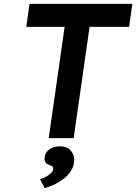

<svg xmlns="http://www.w3.org/2000/svg" viewBox="-20 -720 710 1001"><path d="M234 0 317 -580H117L134 -700H670L653 -580H447L364 0ZM213 261 189 214Q204 210 219.5 201.5Q235 193 246 182Q257 171 258 160Q258 159 258 158Q258 153 254.5 149Q251 145 240 141Q222 135 217 126.5Q212 118 212 107Q212 103 213 98Q217 72 239 57.5Q261 43 292 43Q328 43 347.5 63.5Q367 84 367 113Q367 120 366 127Q363 150 350.5 170Q338 190 318 207Q298 224 271 238Q244 252 213 261Z"/></svg>

Font: Lexend Med
Style: Italic
Weight: 500
Italic angle: -8.13011°
Designer: Bonnie Shaver-Troup, Thomas Jockin
Foundry: Lexend
Version: Version 1.007